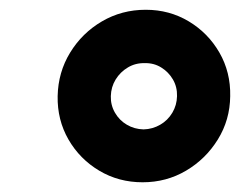

<svg xmlns="http://www.w3.org/2000/svg" viewBox="-20 -752 499 395"><path d="M273.4 -377Q224.1 -377 184.1 -400.9Q144 -424.8 120.8 -465.1Q97.7 -505.4 98.6 -554.2Q99.6 -603.5 124.3 -643.8Q148.9 -684.1 189.7 -708Q230.5 -731.9 279.8 -731.9Q328.6 -731.9 368.4 -708Q408.2 -684.1 431.4 -643.8Q454.6 -603.5 453.6 -554.2Q453.1 -505.4 428.2 -465.1Q403.3 -424.8 362.8 -400.9Q322.3 -377 273.4 -377ZM275.4 -485.8Q293.9 -486.3 309.6 -495.4Q325.2 -504.4 334.5 -520Q343.8 -535.6 344.2 -554.2Q344.7 -573.2 335.7 -588.6Q326.7 -604 311.5 -613.3Q296.4 -622.6 277.8 -622.1Q258.8 -622.6 243.2 -613.3Q227.5 -604 218 -588.6Q208.5 -573.2 208 -554.2Q207.5 -535.6 216.6 -520Q225.6 -504.4 241 -495.4Q256.3 -486.3 275.4 -485.8Z"/></svg>

Font: Inter 16pt ExtraBold
Style: Italic
Weight: 800
Italic angle: -9.3988°
Version: Version 4.001;git-66647c0bb